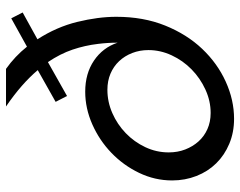

<svg xmlns="http://www.w3.org/2000/svg" viewBox="-98 -672 780 623"><g transform="rotate(-90 291.5 -360.0)"><path d="M563 -676 476 -628Q516 -566 532.5 -498.5Q549 -431 549 -372Q549 -284 520.5 -213.5Q492 -143 445 -93.5Q398 -44 338.5 -17Q279 10 218 10Q174 10 137 -5.5Q100 -21 73.5 -48Q47 -75 32.5 -112Q18 -149 18 -191Q18 -247 42.5 -298Q67 -349 107.5 -388Q148 -427 200 -450Q252 -473 306 -473Q365 -473 407 -444.5Q449 -416 465 -368Q465 -385 464 -400.5Q463 -416 461 -432Q456 -474 442.5 -514Q429 -554 402 -594L292 -532L273 -569L376 -627Q354 -653 325 -678.5Q296 -704 258 -730H380Q421 -701 452 -662L544 -713ZM109 -202Q109 -173 118.5 -148.5Q128 -124 144.5 -105.5Q161 -87 184.5 -76.5Q208 -66 237 -66Q276 -66 313 -83Q350 -100 378.5 -128Q407 -156 424 -192.5Q441 -229 441 -268Q441 -296 431.5 -320.5Q422 -345 405 -363Q388 -381 364.5 -391Q341 -401 312 -401Q273 -401 236.5 -385Q200 -369 171.5 -341.5Q143 -314 126 -278Q109 -242 109 -202Z"/></g></svg>

Font: PTCRaleway Medium
Style: Italic
Weight: 500
Italic angle: -12°
Designer: Matt McInerney, Pablo Impallari, Rodrigo Fuenzalida
Foundry: Matt McInerney, Pablo Impallari, Rodrigo Fuenzalida
Version: Version 3.000g; ttfautohint (v1.5) -l 8 -r 28 -G 28 -x 14 -D